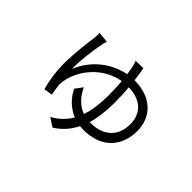

<svg xmlns="http://www.w3.org/2000/svg" viewBox="-128 -892 1255 1255"><g transform="rotate(45 500.0 -264.5)"><path d="M590 -612 520 -610C525 -598 530 -581 534 -565L543 -509C424 -487 312 -402 264 -278C260 -344 277 -472 289 -527C292 -539 295 -555 299 -565L224 -572C225 -561 225 -547 224 -532C218 -488 201 -363 201 -267C201 -188 215 -106 230 -57L289 -66C285 -86 279 -126 277 -145C277 -165 280 -183 283 -197C307 -306 403 -427 550 -452C553 -416 555 -374 555 -324C555 -250 547 -183 527 -125C472 -145 431 -188 403 -248L365 -197C395 -135 444 -90 501 -67C474 -22 437 16 385 44L445 83C500 48 539 3 565 -51L596 -49C775 -49 853 -161 853 -294C853 -415 770 -515 605 -515C600 -555 595 -588 590 -612ZM611 -456C738 -453 789 -379 789 -292C789 -189 727 -114 597 -114H591C609 -175 617 -245 617 -320C617 -367 615 -413 611 -456Z"/></g></svg>

Font: Noto Sans CJK SC DemiLight
Style: Regular
Weight: 350
Designer: Ryoko NISHIZUKA 西塚涼子 (kana, bopomofo & ideographs); Paul D. Hunt (Latin, Greek & Cyrillic); Sandoll Communications 산돌커뮤니
Foundry: Adobe
Version: Version 2.004;hotconv 1.0.118;makeotfexe 2.5.65603